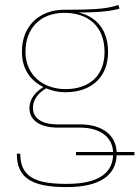

<svg xmlns="http://www.w3.org/2000/svg" viewBox="-20 -568 568 783"><path d="M528.1 52H455.7C452.9 -15.6 399.1 -60.7 306.3 -60.7H217.4C145.7 -60.7 114.4 -87.7 114.4 -128.8C114.4 -162.5 136.5 -189.2 168.2 -207.8C190.9 -198.1 217.2 -191.8 246.4 -191.8C352.7 -191.8 420.7 -253.3 420.7 -356C420.7 -441.6 377.7 -499.5 299.9 -516.9C388.7 -517.3 435.3 -523.4 467.1 -532.6L462.9 -547.8C422.7 -535.7 394.9 -527.8 242.3 -528.3C139 -528.3 69.4 -460.4 69.4 -357.8C69.4 -286.7 102.9 -240.8 156.6 -213C124.7 -192.4 100 -164.9 100 -126.7C100 -79.8 139.6 -47.6 216.6 -47.6H305.4C388.1 -47.6 438 -9.7 441.3 52H290V65.2H441.3C438 139.8 378.7 181.9 251.6 181.9C117.4 181.9 63.4 150.2 62.6 58.7H48.6C48.6 158.4 110.3 195 251.6 195C386.4 195 452 148 455.7 65.2H528.1ZM83.9 -357.8C83.9 -449.8 142.1 -515.6 242.7 -515.6C335.9 -515.6 406.3 -464.3 406.3 -356C406.3 -259 344.3 -204.6 246.4 -204.6C162.7 -204.6 83.8 -256 83.8 -357.8Z"/></svg>

Font: Fira Sans Hair
Style: Regular
Weight: 100
Designer: bBox Type GmbH & Carrois Corporate GbR & Edenspiekermann AG
Foundry: bBox Type GmbH & Carrois Corporate GbR & Edenspiekermann AG
Version: Version 4.300;PS 004.300;hotconv 1.0.88;makeotf.lib2.5.64775